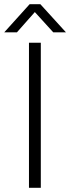

<svg xmlns="http://www.w3.org/2000/svg" viewBox="-28 -888 332 908"><path d="M109 0V-686H165V0ZM-8 -735 112 -868H163L284 -735H224L123 -846H150L52 -735Z"/></svg>

Font: Archivo SemiExpanded Thin
Style: Regular
Weight: 250
Width: 6
Designer: Hector Gatti
Foundry: Omnibus-Type
Version: Version 2.001